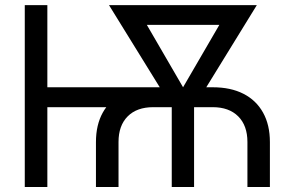

<svg xmlns="http://www.w3.org/2000/svg" viewBox="-20 -748 1168 768"><path d="M363.8 0V-179.7Q363.8 -248.5 391.1 -297.6Q418.5 -346.7 469.7 -372.8Q521 -398.9 592.8 -398.9H831.1Q902.8 -398.9 953.9 -372.8Q1004.9 -346.7 1032.2 -297.6Q1059.6 -248.5 1059.6 -179.7V0H969.7V-180.2Q969.7 -245.6 932.9 -282.5Q896 -319.3 831.1 -319.3H592.8Q527.3 -319.3 490.7 -282.5Q454.1 -245.6 454.1 -180.2V0ZM79.1 0V-727.5H169.4V0ZM147.5 -319.3V-398.9H610.8V-319.3ZM667 0V-382.3H756.3V0ZM677.2 -304.7 416 -727.5H521.5L746.6 -339.8L729 -304.7ZM694.8 -304.7 680.2 -343.8 903.3 -727.5H1007.3L747.1 -304.7ZM483.9 -648.4V-727.5H932.6V-648.4Z"/></svg>

Font: Inter 24pt
Style: Regular
Weight: 400
Designer: Rasmus Andersson
Foundry: rsms
Version: Version 4.001;git-66647c0bb